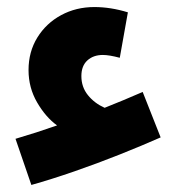

<svg xmlns="http://www.w3.org/2000/svg" viewBox="-20 -591 516 545"><path d="M69 -66 24 -197Q82 -214 142 -235Q110 -258 85.5 -300Q61 -342 61 -392Q61 -444 86 -484.5Q111 -525 153.5 -548Q196 -571 248 -571Q294 -571 343 -556L320 -427Q305 -431 293 -433Q281 -435 272 -435Q245 -435 228 -419.5Q211 -404 211 -375Q211 -344 229.5 -321Q248 -298 277 -285Q330 -306 385 -330L436 -201Q384 -178 320 -152.5Q256 -127 191 -104.5Q126 -82 69 -66Z"/></svg>

Font: Noto Sans Arabic Cond ExtBd
Style: Regular
Weight: 800
Width: 3
Designer: Monotype Design Team, Nadine Chahine, Nizar Qandah and Khaled Hosny
Foundry: Monotype Imaging Inc.
Version: Version 2.012; ttfautohint (v1.8.4.7-5d5b)